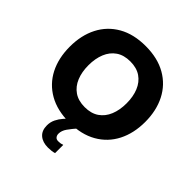

<svg xmlns="http://www.w3.org/2000/svg" viewBox="-251 -907 1321 1321"><g transform="rotate(45 409.0 -247.0)"><path d="M42 -360Q42 -470 84.9 -554Q127.9 -638 210 -685Q292.2 -732 408.8 -732Q525.4 -732 607.6 -685Q689.7 -638 732.7 -554Q775.6 -470 775.6 -360Q775.6 -250 732.7 -166Q689.7 -82 607.6 -35Q525.4 12 408.8 12Q291.9 12 209.9 -34.6Q127.9 -81.3 84.9 -164.9Q42 -248.6 42 -360ZM223.2 -360Q223.2 -294.6 243.8 -244.4Q264.4 -194.2 305.5 -165.9Q346.6 -137.6 408.8 -137.6Q471 -137.6 512.1 -165.9Q553.2 -194.2 573.8 -244.4Q594.4 -294.6 594.4 -360Q594.4 -425.4 573.8 -475.6Q553.2 -525.8 512.1 -554.1Q471 -582.4 408.8 -582.4Q346.6 -582.4 305.5 -554.1Q264.4 -525.8 243.8 -475.6Q223.2 -425.4 223.2 -360ZM313.6 134.8Q313.6 102.3 327.1 74.7Q340.7 47.1 360.9 24.1Q381.2 1.2 401.3 -18L487.4 -10Q450.1 32.5 430.2 61.1Q410.2 89.7 410.2 118.8Q410.2 134.7 418.9 145.9Q427.5 157.2 445.8 157.2Q456.2 157.2 465.6 155.9Q474.9 154.6 485 150.6H488.4V230Q476.3 234 459.9 236Q443.5 238 426.7 238Q374.8 238 344.2 211.6Q313.6 185.2 313.6 134.8Z"/></g></svg>

Font: Kufam
Style: Regular
Weight: 400
Designer: Wael Morcos, Artur Schmal
Foundry: Original Type
Version: Version 1.301; ttfautohint (v1.8.3)